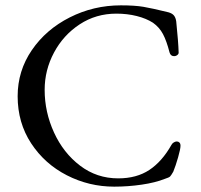

<svg xmlns="http://www.w3.org/2000/svg" viewBox="-20 -683 750 718"><path d="M46 -323Q46 -418 99 -495.5Q152 -573 241 -618Q330 -663 432 -663Q484 -663 516.5 -657.5Q549 -652 610 -637Q624 -633 630.5 -625Q637 -617 639 -603Q647 -525 648 -488Q649 -482 643.5 -477.5Q638 -473 631 -473Q618 -473 614 -487Q603 -530 589.5 -555.5Q576 -581 552 -598Q527 -614 491.5 -623Q456 -632 415 -632Q339 -632 278 -592Q217 -552 182 -486.5Q147 -421 147 -347Q147 -264 182 -187.5Q217 -111 279.5 -63.5Q342 -16 422 -16Q491 -16 538.5 -47.5Q586 -79 621 -141Q624 -147 630 -150.5Q636 -154 641 -154Q647 -154 651 -150Q655 -146 655 -138Q655 -126 646 -94.5Q637 -63 628 -41Q620 -27 616 -23Q612 -19 596 -14Q561 0 510 7.5Q459 15 407 15Q313 15 230 -27.5Q147 -70 96.5 -147Q46 -224 46 -323Z"/></svg>

Font: EB Garamond
Style: Regular
Weight: 400
Designer: Georg Duffner and Octavio Pardo
Foundry: Georg Duffner
Version: Version 1.000; ttfautohint (v1.6)